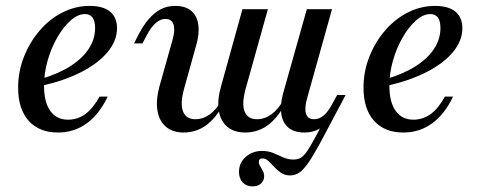

<svg xmlns="http://www.w3.org/2000/svg" viewBox="-20 -447 1665 664"><path d="M180.6 11.3Q115.3 11.3 79 -29.4Q42.7 -70.2 42.7 -143.5Q42.7 -200 62.9 -250.8Q83.1 -301.6 117.3 -341.5Q151.6 -381.5 196.4 -404Q241.1 -426.6 290.3 -426.6Q336.3 -426.6 360.5 -406.9Q384.7 -387.1 384.7 -349.2Q384.7 -306.5 352.4 -267.3Q320.2 -228.2 261.3 -198Q202.4 -167.7 121.8 -150L122.6 -174.2Q182.3 -191.9 223.8 -218.5Q265.3 -245.2 287.1 -278.6Q308.9 -312.1 308.9 -350Q308.9 -374.2 300 -386.3Q291.1 -398.4 274.2 -398.4Q249.2 -398.4 224.2 -376.2Q199.2 -354 178.2 -317.7Q157.3 -281.5 144.8 -237.9Q132.3 -194.4 132.3 -150.8Q132.3 -93.5 154 -63.3Q175.8 -33.1 215.3 -33.1Q248.4 -33.1 275.4 -52.8Q302.4 -72.6 324.2 -112.9H352.4Q323.4 -51.6 279.8 -20.2Q236.3 11.3 180.6 11.3Z M854 197.6Q832.3 197.6 819.4 183.9Q806.5 170.2 806.5 147.6Q806.5 116.1 829.8 95.6Q853.2 75 886.3 75Q908.1 75 925.4 82.3Q942.7 89.5 959.3 97.2Q975.8 104.8 994.4 104.8Q1009.7 104.8 1020.6 98.4Q1031.5 91.9 1043.5 73.8Q1055.6 55.6 1073.8 21.4Q1091.9 -12.9 1121 -67.7L1157.3 -84.7Q1116.9 -7.3 1090.7 41.1Q1064.5 89.5 1046.8 115.3Q1029 141.1 1014.5 150.4Q1000 159.7 983.1 159.7Q965.3 159.7 952 150.8Q938.7 141.9 928.2 130.2Q917.7 118.5 908.1 109.7Q898.4 100.8 887.9 100.8Q875 100.8 875 113.7Q875 120.2 879.8 127.8Q884.7 135.5 889.1 144Q893.5 152.4 893.5 162.9Q893.5 177.4 882.7 187.5Q871.8 197.6 854 197.6ZM615.3 11.3Q577.4 11.3 554 -8.5Q530.6 -28.2 524.6 -64.1Q518.5 -100 531.5 -148.4L576.6 -308.9Q586.3 -342.7 580.2 -362.1Q574.2 -381.5 551.6 -381.5Q534.7 -381.5 518.5 -367.3Q502.4 -353.2 487.9 -325.8L472.6 -296.8H443.5L461.3 -331.5Q476.6 -360.5 494.8 -381.5Q512.9 -402.4 535.1 -414.5Q557.3 -426.6 585.5 -426.6Q621 -426.6 641.1 -409.7Q661.3 -392.7 665.7 -362.1Q670.2 -331.5 658.9 -291.9L616.9 -141.1Q602.4 -88.7 612.9 -61.7Q623.4 -34.7 655.6 -34.7Q682.3 -34.7 705.6 -51.6Q729 -68.5 748.4 -102.4L750.8 -83.9Q725 -36.3 691.1 -12.5Q657.3 11.3 615.3 11.3ZM828.2 11.3Q789.5 11.3 766.1 -8.5Q742.7 -28.2 736.7 -64.1Q730.6 -100 744.4 -148.4L818.5 -415.3H906.5L829.8 -141.1Q815.3 -88.7 825.8 -61.7Q836.3 -34.7 868.5 -34.7Q895.2 -34.7 918.5 -51.6Q941.9 -68.5 961.3 -102.4L963.7 -83.9Q937.9 -36.3 904 -12.5Q870.2 11.3 828.2 11.3ZM1033.1 11.3Q997.6 11.3 977.4 -5.6Q957.3 -22.6 952.8 -53.2Q948.4 -83.9 958.9 -123.4L1041.1 -415.3H1128.2L1041.9 -106.5Q1032.3 -72.6 1038.3 -53.6Q1044.4 -34.7 1066.1 -34.7Q1084.7 -34.7 1100.4 -48.4Q1116.1 -62.1 1130.6 -90.3L1146 -118.5H1175L1157.3 -83.9Q1141.9 -55.6 1123.8 -34.3Q1105.6 -12.9 1083.5 -0.8Q1061.3 11.3 1033.1 11.3Z M1375 11.3Q1309.7 11.3 1273.4 -29.4Q1237.1 -70.2 1237.1 -143.5Q1237.1 -200 1257.3 -250.8Q1277.4 -301.6 1311.7 -341.5Q1346 -381.5 1390.7 -404Q1435.5 -426.6 1484.7 -426.6Q1530.6 -426.6 1554.8 -406.9Q1579 -387.1 1579 -349.2Q1579 -306.5 1546.8 -267.3Q1514.5 -228.2 1455.6 -198Q1396.8 -167.7 1316.1 -150L1316.9 -174.2Q1376.6 -191.9 1418.1 -218.5Q1459.7 -245.2 1481.5 -278.6Q1503.2 -312.1 1503.2 -350Q1503.2 -374.2 1494.4 -386.3Q1485.5 -398.4 1468.5 -398.4Q1443.5 -398.4 1418.5 -376.2Q1393.5 -354 1372.6 -317.7Q1351.6 -281.5 1339.1 -237.9Q1326.6 -194.4 1326.6 -150.8Q1326.6 -93.5 1348.4 -63.3Q1370.2 -33.1 1409.7 -33.1Q1442.7 -33.1 1469.8 -52.8Q1496.8 -72.6 1518.5 -112.9H1546.8Q1517.7 -51.6 1474.2 -20.2Q1430.6 11.3 1375 11.3Z"/></svg>

Font: Playfair 5pt SemiExpanded Light Medium
Style: Italic
Weight: 500
Italic angle: -15.6°
Version: Version 2.001;gftools[0.9.30]